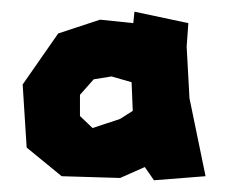

<svg xmlns="http://www.w3.org/2000/svg" viewBox="-20 -722 389 327"><path d="M207 -682.6 150.4 -688.5 79.1 -665 18.6 -578.1 25.4 -470.7 85 -421.9 184.6 -418.9 226.6 -437.5 242.2 -415 330.1 -421.9 302.7 -554.7 297.9 -642.6 300.8 -682.6 209 -702.1ZM139.6 -586.9 169.9 -591.8 204.1 -582 206.1 -533.2 184.6 -519.5 137.7 -503.9 116.2 -524.4V-560.5Z"/></svg>

Font: MaokenAssortedSans-TC
Style: Regular
Weight: 500
Version: Version 0.83